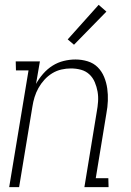

<svg xmlns="http://www.w3.org/2000/svg" viewBox="-20 -774 540 794"><path d="M18 0 98 -483H46L45 -520H145L129 -427Q141 -449 158.5 -469Q176 -489 197.5 -502.5Q219 -516 243.5 -522Q268 -528 292 -528Q318 -528 342.5 -520.5Q367 -513 384 -496Q401 -479 410.5 -456Q420 -433 423.5 -408Q427 -383 426 -357Q425 -331 420 -305L376 -37H428L429 0H329L380 -311Q384 -332 385.5 -353.5Q387 -375 383.5 -395Q380 -415 372 -434Q364 -453 349.5 -466.5Q335 -480 315 -485.5Q295 -491 273 -491Q254 -491 234 -486.5Q214 -482 196 -471Q178 -460 163.5 -444Q149 -428 139 -410Q129 -392 123 -372.5Q117 -353 114 -333L59 0ZM286 -589 260 -611 388 -754 420 -726Z"/></svg>

Font: Iosevka Curly Slab Extralight
Style: Italic
Weight: 200
Italic angle: -9°
Monospace: yes
Designer: Belleve Invis
Foundry: Belleve Invis
Version: Version 22.1.2; ttfautohint (v1.8.4)